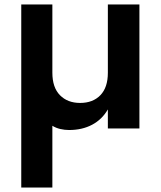

<svg xmlns="http://www.w3.org/2000/svg" viewBox="-20 -574 718 858"><path d="M603 0H462V-85Q436 -40 391.5 -16.5Q347 7 289 7Q269 7 249.5 2.5Q230 -2 214 -12V264H75V-554H214V-249Q214 -183 248 -148.5Q282 -114 338 -114Q395 -114 428.5 -148.5Q462 -183 462 -249V-554H603Z"/></svg>

Font: Poppins SemiBold
Style: Regular
Weight: 600
Designer: Ninad Kale (Devanagari), Jonny Pinhorn (Latin)
Foundry: Indian Type Foundry
Version: Version 3.002 2017